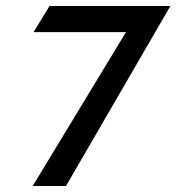

<svg xmlns="http://www.w3.org/2000/svg" viewBox="-20 -600 588 640"><path d="M92 -493H400L89 20H200L548 -580H145Z"/></svg>

Font: Charger Pro
Style: ExBdExtObl
Weight: 400
Designer: Jasper
Foundry: Cannot Into Space Fonts
Version: Version 1.09